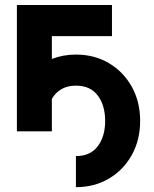

<svg xmlns="http://www.w3.org/2000/svg" viewBox="-20 -528 618 772"><path d="M47.9 0V-507.8H430.2V-382.8H188.5V-291Q233.9 -308.6 285.2 -308.6Q359.4 -308.6 417.7 -274.2Q476.1 -239.7 509.8 -179.4Q543.5 -119.1 543.5 -42Q543.5 35.2 509.8 95.5Q476.1 155.8 417.7 190.2Q359.4 224.6 285.2 224.6V99.6Q343.3 99.6 373 60.1Q402.8 20.5 402.8 -42Q402.8 -104.5 373 -144Q343.3 -183.6 285.2 -183.6Q251 -183.6 226.8 -169.4Q202.6 -155.3 188.5 -130.4V0Z"/></svg>

Font: Giphurs
Style: Bold
Weight: 700
Version: Version 0.920; ttfautohint (v1.8.4.7-5d5b)